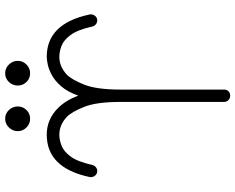

<svg xmlns="http://www.w3.org/2000/svg" viewBox="-106 -814 933 762"><g transform="rotate(-90 361.0 -433.5)"><path d="M362 13Q351 13 344 6Q337 -1 337 -11V-422Q337 -517 317.5 -566Q298 -615 278 -635Q246 -665 207 -665Q187 -665 164 -656.5Q141 -648 120.5 -620.5Q100 -593 87 -535Q85 -525 76.5 -519Q68 -513 58 -515Q48 -517 42.5 -526Q37 -535 39 -545Q75 -715 207 -715Q268 -715 313 -670Q343 -640 362 -590Q377 -632 398.5 -657Q420 -682 443 -694.5Q466 -707 485.5 -711Q505 -715 516 -715Q648 -715 684 -545Q686 -535 680.5 -526Q675 -517 665 -515Q655 -513 646.5 -519Q638 -525 636 -535Q623 -593 602.5 -620.5Q582 -648 559 -656.5Q536 -665 516 -665Q477 -665 445 -635Q425 -615 405.5 -566Q386 -517 386 -422V-11Q386 -1 379.5 6Q373 13 362 13ZM270 -781Q250 -781 235.5 -795.5Q221 -810 221 -830Q221 -850 235.5 -865Q250 -880 270 -880Q291 -880 305 -865Q319 -850 319 -830Q319 -810 305 -795.5Q291 -781 270 -781ZM451 -781Q430 -781 416 -795.5Q402 -810 402 -830Q402 -850 416 -865Q430 -880 451 -880Q471 -880 485.5 -865Q500 -850 500 -830Q500 -810 485.5 -795.5Q471 -781 451 -781Z"/></g></svg>

Font: Zen Kurenaido
Style: Regular
Weight: 400
Designer: Yoshimichi Ohira
Foundry: Positype
Version: Version 1.001